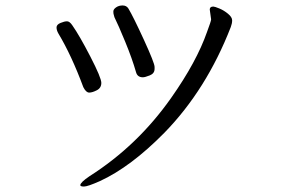

<svg xmlns="http://www.w3.org/2000/svg" viewBox="-20 -671 1040 703"><path d="M285 -352Q242 -468 194 -548Q187 -560 187 -570.5Q187 -581 201.5 -587Q216 -593 225.5 -593Q235 -593 245 -578Q271 -541 311 -463.5Q351 -386 351 -367.5Q351 -349 334.5 -340.5Q318 -332 306.5 -332Q295 -332 285 -352ZM748 -636Q748 -647 761 -647Q766 -647 783 -640Q800 -633 815 -620.5Q830 -608 830 -596.5Q830 -585 825 -572Q736 -343 582 -185Q459 -60 346 -8Q301 12 287.5 12Q274 12 274 7Q274 -3 308 -26Q484 -138 607 -313Q700 -445 738 -554Q753 -594 753 -600ZM399 -608Q398 -613 396.5 -617Q395 -621 395 -629Q395 -637 405 -644Q415 -651 429 -651Q443 -651 450 -640Q468 -610 507 -525Q546 -440 546 -426V-419Q546 -402 528.5 -395Q511 -388 503 -388Q483 -388 478 -407Q464 -456 438.5 -518Q413 -580 399 -608Z"/></svg>

Font: LXGW WenKai Lite
Style: Regular
Weight: 400
Designer: LXGW / Fontworks Inc.
Foundry: LXGW / Fontworks Inc.
Version: Version 1.511; March 25, 2025